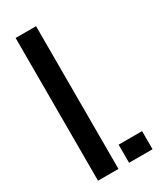

<svg xmlns="http://www.w3.org/2000/svg" viewBox="-203 -866 775 932"><g transform="rotate(-30 185.0 -400.0)"><path d="M55.5 0V-800H170V0ZM229.5 0V-101.5H361V0Z"/></g></svg>

Font: Big Shoulders Stencil Text Thin
Style: Bold
Weight: 700
Version: Version 2.001